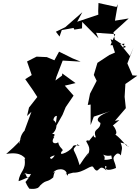

<svg xmlns="http://www.w3.org/2000/svg" viewBox="-20 -1189 929 1271"><path d="M704 -825 625 -773 601 -693 620 -654 576 -569 561 -494 580 -497V-361L601 -417L709 -453C647 -430 600 -401 645 -375C643 -322 590 -342 615 -279C576 -291 610 -251 600 -294C536 -218 592 -276 550 -256C560 -229 592 -204 551 -148C588 -209 545 -155 507 -96C471 -221 447 -182 493 -234C530 -205 487 -241 463 -222C461 -200 367 -140 369 -189C359 -200 323 -108 311 -147C364 -185 386 -123 385 -183C413 -202 374 -201 365 -247C347 -233 310 -240 340 -284C318 -271 364 -306 325 -302C355 -326 367 -372 333 -394C340 -436 370 -415 357 -425L346 -344L394 -429L415 -480L467 -556L409 -622L480 -639L392 -703L391 -689L347 -656L353 -679L395 -788L514 -781L462 -802L371 -847L340 -790L290 -811L222 -814L159 -782L190 -692L147 -665L198 -592L227 -547L172 -477L159 -421L188 -449L142 -324C165 -335 102 -317 112 -211C145 -247 84 -219 121 -270C126 -271 93 -232 21 -170C127 -187 137 -145 165 -125C174 -106 198 -125 203 -150C175 -151 153 -152 143 -137C154 -60 110 -56 103 10C115 9 209 -37 162 -9C127 -80 157 -9 206 -50C212 -71 199 -83 128 -27C174 -70 225 -75 146 20C152 4 142 16 174 60C257 72 251 12 228 58C288 -10 283 27 332 -14C344 -82 368 -68 336 -49C287 -5 364 -74 332 -44C337 -70 425 -90 424 -25C457 -65 361 -16 464 -46C538 -43 589 -111 600 -78C637 -23 630 -117 684 -60C658 -126 698 -56 699 -96C658 -65 695 -54 748 -77C742 -136 697 -142 786 -192C690 -170 715 -188 721 -138C618 -110 696 -175 663 -144C647 -97 707 -153 642 -176C722 -125 752 -201 780 -160C785 -204 795 -202 778 -245C844 -234 810 -209 832 -222C825 -204 794 -261 743 -299C762 -305 739 -350 727 -358L770 -394L741 -389L813 -473L805 -548L810 -633L889 -688L857 -690L823 -769L864 -875L840 -818L776 -897L712 -930L741 -841ZM389 -990 467 -1004 472 -993 523 -1001 524 -1044 632 -935 616 -972 743 -963 711 -889 804 -900 795 -871 814 -878 740 -927 731 -975 832 -1067 741 -1052 760 -1161 751 -1143 632 -1169 630 -1115 631 -1092 491 -1045 525 -1108 412 -1009 350 -979 374 -947Z"/></svg>

Font: Hussar Lance
Style: Italic
Weight: 700
Foundry: Cannot Into Space Fonts, PlusOne Fonts
Version: Version 2.27